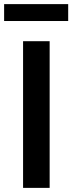

<svg xmlns="http://www.w3.org/2000/svg" viewBox="-35 -912 351 932"><path d="M77 0V-712H206V0ZM-15 -810V-892H296V-810Z"/></svg>

Font: Muli-Bold
Style: Bold
Weight: 700
Version: Version 2.000